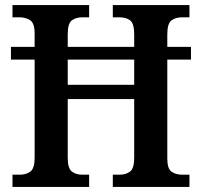

<svg xmlns="http://www.w3.org/2000/svg" viewBox="-20 -734 793 754"><path d="M29 0V-48H59Q83 -48 99.5 -60.5Q116 -73 116 -114V-500H23V-550H116V-602Q116 -643 98.5 -654.5Q81 -666 57 -666H29V-714H330V-666H303Q278 -666 262 -654Q246 -642 246 -600V-550H507V-599Q507 -642 491 -654Q475 -666 449 -666H423V-714H724V-666H695Q670 -666 653.5 -654Q637 -642 637 -599V-550H730V-500H637V-111Q637 -71 654 -59.5Q671 -48 695 -48H724V0H423V-48H450Q475 -48 491 -60.5Q507 -73 507 -115V-345H246V-114Q246 -73 262 -60.5Q278 -48 303 -48H330V0ZM246 -401H507V-500H246Z"/></svg>

Font: Noto Serif Tamil SemiCondensed SemiBold
Style: Italic
Weight: 600
Width: 4
Italic angle: -12°
Designer: Indian Type Foundry, Tom Grace, and the Monotype Design Team
Foundry: Monotype Imaging Inc.
Version: Version 2.003; ttfautohint (v1.8.4.7-5d5b)